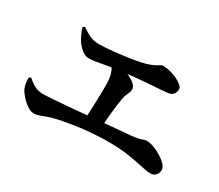

<svg xmlns="http://www.w3.org/2000/svg" viewBox="-107 -897 1214 1063"><g transform="rotate(30 500.0 -365.5)"><path d="M764.6 -540.6Q748.1 -539 720.9 -537.1Q693.7 -535.1 657.7 -532.6Q621.7 -530 577.1 -525.8Q532.4 -521.7 481.6 -515.1Q410.7 -505.9 366 -497.1Q321.3 -488.4 293.5 -488.4Q273.2 -488.4 251.3 -505Q229.5 -521.6 214.7 -543.3Q202.5 -562.3 193.4 -582.3Q184.3 -602.3 178.9 -621.6L191.4 -629.5Q216.6 -609.7 243.4 -597.1Q270.3 -584.5 301 -584.5Q342.3 -584.5 400.9 -590.6Q459.6 -596.8 517.5 -606.3Q566.3 -614.3 594.2 -623.4Q622 -632.5 636.1 -640.5Q650.2 -648.4 657.6 -653.5Q664.9 -658.6 673.7 -658.6Q694.9 -658.6 719.1 -652.5Q743.3 -646.3 765 -636Q786.7 -625.6 800.6 -613.4Q814.6 -601.2 814.6 -589.1Q814.6 -570.6 803.3 -556.7Q792.1 -542.8 764.6 -540.6ZM421 -550.3Q447.7 -545.8 477.3 -537.1Q506.9 -528.4 532.6 -516.5Q558.2 -504.6 574.1 -490.1Q590 -475.7 590 -460.1Q590 -445.2 581.2 -428.2Q572.4 -411.2 568.2 -389.9Q564.8 -371.2 561.7 -347.5Q558.6 -323.8 555.8 -297.2Q553.1 -270.7 550.5 -242.3Q547.9 -213.9 546.2 -185.4L444.7 -181.8Q446.7 -206.8 448 -236.4Q449.3 -266.1 450.4 -296.8Q451.5 -327.5 452 -356.5Q452.5 -385.5 452.5 -408.8Q452.5 -454.6 441.8 -483.5Q431.2 -512.5 411.1 -536.2ZM60.6 -230.2 74.3 -236.1Q95.6 -215.6 119.3 -203.1Q142.9 -190.5 172.3 -190.5Q197.9 -190.5 247.5 -194.2Q297.2 -197.8 360.2 -203.2Q423.3 -208.6 489.3 -214.9Q555.3 -221.2 615.2 -226.5Q675.1 -231.9 716.6 -235.4Q745.1 -238.5 761 -242.7Q776.8 -246.9 786 -250.4Q795.2 -253.8 803.1 -253.8Q823 -253.8 848.6 -244.4Q874.3 -234.9 898.6 -220Q922.9 -205 938.8 -188Q954.7 -170.9 954.7 -155.2Q954.7 -134.3 942.1 -120.6Q929.5 -106.9 907.6 -106.9Q888.1 -106.9 849.6 -115.7Q811 -124.6 755.9 -133.4Q700.8 -142.2 631.5 -142.7Q601.4 -143.3 566.2 -141.5Q530.9 -139.8 494.2 -136.5Q457.5 -133.3 421.7 -128Q385.8 -122.7 353.5 -116.7Q321.1 -110.6 295.4 -104.1Q259.5 -94.5 231.7 -83.1Q203.9 -71.7 182.5 -71.7Q163 -71.7 139.9 -87.9Q116.8 -104.1 97.9 -125.6Q78.9 -147.2 72.2 -162.7Q66.4 -176.1 63.8 -191.3Q61.2 -206.4 60.6 -230.2Z"/></g></svg>

Font: Source Han Serif JP VF
Style: Regular
Weight: 250
Designer: Ryoko NISHIZUKA 西塚涼子 (kana & ideographs); Frank Grießhammer (Latin, Greek & Cyrillic); Wenlong ZHANG 张文龙 (bopomofo); San
Foundry: Adobe
Version: Version 2.001;hotconv 1.1.0;makeotfexe 2.6.0